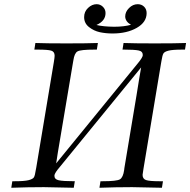

<svg xmlns="http://www.w3.org/2000/svg" viewBox="-20 -886 898 906"><path d="M33.2 0 38.1 -30.8H49.8Q95.7 -30.8 115.2 -35.9Q134.8 -41 139.9 -49.1Q145 -57.1 148.9 -84Q149.9 -90.8 150.9 -94.2L233.9 -591.8Q237.8 -615.7 237.8 -623Q237.8 -642.1 221.9 -647Q206.1 -651.9 158.2 -651.9H142.1L147 -683.1Q195.8 -681.2 293.9 -681.2Q393.1 -681.2 441.9 -683.1L437 -651.9H425.8Q359.9 -651.9 345.5 -643.3Q331.1 -634.8 326.2 -601.1Q325.2 -594.2 324.2 -589.8L252.9 -166Q247.1 -131.8 245.1 -115.2L630.9 -587.9Q653.8 -615.7 653.8 -626Q653.8 -644 633.8 -647.9Q613.8 -651.9 565.9 -651.9H558.1L563 -683.1Q611.8 -681.2 710 -681.2Q809.1 -681.2 857.9 -683.1L853 -651.9H840.8Q794.9 -651.9 775.4 -647Q755.9 -642.1 751 -633.5Q746.1 -625 742.2 -600.1Q741.2 -593.3 740.2 -588.9L657.2 -90.8Q653.3 -66.9 652.8 -61Q652.8 -42 668.9 -36.4Q685.1 -30.8 731.9 -30.8H749L744.1 0Q618.2 -2.9 603 -2.9Q525.9 -2.9 449.2 0L454.1 -30.8H464.8Q530.8 -30.8 545.9 -39.8Q561 -48.8 565.9 -84Q565.9 -89.8 566.9 -92.8L624 -435.1Q639.2 -531.2 646 -567.9L259.8 -95.2Q257.8 -93.3 252.4 -86.2Q247.1 -79.1 244.6 -75.4Q242.2 -71.8 239.5 -66.4Q236.8 -61 236.8 -56.2Q236.8 -40 256.8 -35.4Q276.9 -30.8 333 -30.8L328.1 0Q202.1 -2.9 187 -2.9Q110.4 -2.9 33.2 0ZM377 -805.2Q377 -831.1 395.5 -848.6Q414.1 -866.2 436 -866.2Q453.1 -866.2 465.6 -854Q478 -841.8 478 -824.2Q478 -787.1 435.1 -768.1Q467.3 -760.3 518.1 -759.8Q564.9 -759.8 598.1 -769Q571.3 -784.2 570.8 -808.1Q570.8 -830.1 588.9 -848.1Q606.9 -866.2 629.9 -866.2Q647.9 -866.2 659.9 -854.5Q671.9 -842.8 671.9 -824.2Q671.9 -781.2 625.5 -754.6Q579.1 -728 511.2 -728Q479 -728 450.9 -734.1Q422.9 -740.2 399.9 -758.3Q377 -776.4 377 -805.2Z"/></svg>

Font: CMU Serif Extra
Style: RomanSlanted
Weight: 500
Italic angle: -9.46001°
Version: Version 0.7.0